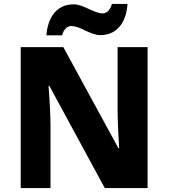

<svg xmlns="http://www.w3.org/2000/svg" viewBox="-20 -953 858 973"><path d="M215 -774H295C302 -805 322 -821 341 -821C365 -821 389 -810 414 -797C436 -788 461 -775 489 -775C568 -775 620 -834 626 -933H547C539 -901 519 -885 501 -885C478 -885 454 -897 429 -908C403 -920 379 -931 352 -931C274 -931 223 -873 215 -774ZM85 0H236V-316C236 -357 233 -425 226 -518H230L511 0H728V-714H576V-396C576 -359 578 -294 584 -202H580L301 -714H85Z"/></svg>

Font: Kathrein 85 Heavy
Style: Regular
Weight: 900
Designer: Lazydogs Typefoundry, based on Open Sans by Ascender Corporation
Foundry: Lazydogs Typefoundry
Version: Version 1.003;PS 001.003;hotconv 1.0.88;makeotf.lib2.5.64775